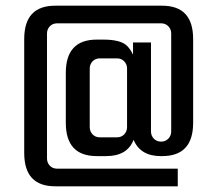

<svg xmlns="http://www.w3.org/2000/svg" viewBox="-20 -529 756 674"><path d="M174 -509C101 -509 65 -470 65 -392V8C65 86 101 125 174 125H604V63H179C160 63 145 47 145 28V-412C145 -431 160 -447 179 -447H547C566 -447 581 -431 581 -412V-67C581 -48 566 -32 547 -32H544C525 -32 510 -48 510 -67V-380H447V-337C441 -350 434 -360 426 -368C411 -383 383 -390 342 -390H320C247 -390 211 -351 211 -273V-98C211 -20 247 19 320 19H353C402 19 434 0 449 -38C465 0 497 19 544 19H549C622 19 658 -20 658 -98V-392C658 -470 622 -509 549 -509ZM426 -82C426 -63 411 -47 392 -47H329C310 -47 295 -63 295 -82V-289C295 -308 310 -324 329 -324H392C411 -324 426 -308 426 -289Z"/></svg>

Font: sklik
Style: Regular
Weight: 400
Designer: Joe Prince
Foundry: Joe Prince
Version: Version 1.001